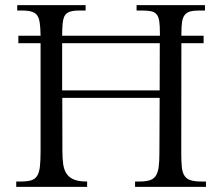

<svg xmlns="http://www.w3.org/2000/svg" viewBox="-20 -731 873 751"><path d="M776.4 -591.3V-562H689.5L689 -130.9Q689 -99.1 691.2 -77.9Q693.4 -56.6 701.4 -43.9Q709.5 -31.2 725.3 -26.1Q741.2 -21 769 -21H785.6V0H508.3V-21H524.9Q550.3 -21 565.7 -25.9Q581.1 -30.8 589.4 -43.5Q597.7 -56.2 600.6 -77.6Q603.5 -99.1 603.5 -131.8L604.5 -348.1H223.6L224.1 -140.1Q224.1 -111.3 227.1 -89.8Q230 -68.4 238.8 -54Q247.6 -39.6 263.2 -31.5Q278.8 -23.4 304.2 -21.5L320.8 -21V0H43.5V-21H60.5Q86.4 -21 101.8 -25.6Q117.2 -30.3 125.2 -43Q133.3 -55.7 136 -78.6Q138.7 -101.6 138.7 -138.7V-562H51.8V-591.3H138.7Q138.2 -621.1 135.7 -640.1Q133.8 -655.3 128.9 -665Q124 -674.8 115.5 -680.2Q106.9 -685.5 94.7 -687.7Q82.5 -689.9 65.4 -689.9H47.4V-710.9H314.9V-689.9H291.5Q274.4 -689.9 262.5 -687.7Q250.5 -685.5 242.7 -679.9Q234.9 -674.3 230.7 -664.6Q226.6 -654.8 225.1 -639.2Q224.1 -629.9 223.6 -617.9Q223.1 -606 223.1 -591.3H605.5V-600.6Q605.5 -629.9 603 -647.5Q600.6 -665 592.8 -674.6Q585 -684.1 570.8 -687Q556.6 -689.9 533.2 -689.9H514.2V-710.9H781.7V-689.9H761.7Q738.8 -689.9 724.6 -686.3Q710.4 -682.6 702.6 -672.6Q694.8 -662.6 692.1 -644.8Q689.5 -627 689.5 -598.1V-591.3ZM223.1 -377.4H604.5L605 -562H223.1Z"/></svg>

Font: Varendra
Style: Regular
Weight: 400
Designer: Jacob Thomas
Foundry: Bangla Type Foundry
Version: Version 1.008